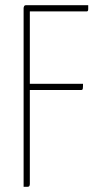

<svg xmlns="http://www.w3.org/2000/svg" viewBox="-20 -720 384 740"><path d="M71 0V-690Q71 -690 72.5 -695Q74 -700 81 -700H320Q320 -690 320 -685Q320 -680 318.5 -678Q317 -676 314 -676H95V-10Q95 -10 94 -5Q93 0 85 0ZM87 -373V-397H300Q300 -382 299 -377.5Q298 -373 292 -373Z"/></svg>

Font: Yanone Kaffeesatz ExtraLight
Style: Regular
Weight: 200
Designer: Yanone (Cyrillic: Daniel Pouzeot, Huerta Tipografica, and Cyreal)
Foundry: Yanone
Version: Version 2.003